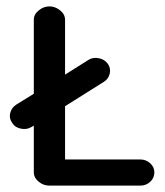

<svg xmlns="http://www.w3.org/2000/svg" viewBox="-20 -569 518 602"><path d="M135 13Q116 13 101 0.5Q86 -12 86 -29V-175L79 -171Q65 -162 46 -165.5Q27 -169 18 -184Q8 -198 12 -214.5Q16 -231 31 -241L86 -275V-507Q86 -524 101.5 -536.5Q117 -549 135 -549Q153 -549 168.5 -536.5Q184 -524 184 -507V-335L257 -381Q271 -390 289.5 -386.5Q308 -383 318 -369Q328 -355 324 -338Q320 -321 305 -312L184 -236V-69H420Q438 -69 451 -57Q464 -45 464 -29Q464 -11 451 1Q438 13 420 13Z"/></svg>

Font: Hoogli
Style: Bold
Weight: 700
Designer: Anand Singh Naorem
Foundry: Brand New Type
Version: Version 1.00 b007